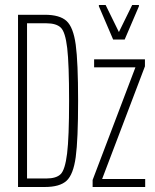

<svg xmlns="http://www.w3.org/2000/svg" viewBox="-20 -747 618 767"><path d="M52 -688H159Q219 -688 246 -663Q273 -638 282.5 -568.5Q292 -499 292 -344Q292 -189 282.5 -119.5Q273 -50 246 -25Q219 0 159 0H52ZM256 -344Q256 -491 248.5 -555Q241 -619 223 -636.5Q205 -654 165 -654H88V-34H165Q205 -34 222.5 -51.5Q240 -69 248 -133.5Q256 -198 256 -344ZM350 0V-28L521 -478H356V-510H559V-482L388 -32H560V0ZM432 -589 375 -722V-727H402L455 -619L508 -727H535V-722L478 -589Z"/></svg>

Font: Saira Ultra Condensed Thin
Style: Regular
Weight: 100
Width: 1
Designer: Hector Gatti with collaboration of the Omnibus-Type team
Foundry: Omnibus-Type
Version: Version 1.001; ttfautohint (v1.8)